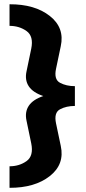

<svg xmlns="http://www.w3.org/2000/svg" viewBox="-20 -733 407 905"><path d="M24.9 152.3Q144 152.6 214.7 97Q285.4 41.5 266.4 -45.4L244.1 -151.6Q233.4 -201.9 262.9 -217.8Q292.5 -233.6 333 -233.6V-326.9Q292.5 -326.9 262.9 -342.8Q233.4 -358.6 244.1 -408.7L266.4 -515.1Q285.4 -602.3 214.7 -657.8Q144 -713.4 24.9 -712.9V-611.1Q70.8 -611.1 105.1 -586.7Q139.4 -562.3 127.2 -503.2L105.2 -397.5Q95.9 -356 115.6 -326.3Q135.3 -296.6 184.1 -280.3Q135.3 -263.9 115.6 -234.3Q95.9 -204.6 105.2 -163.1L127.2 -57.4Q139.4 2 105.1 26.4Q70.8 50.8 24.9 50.8Z"/></svg>

Font: Roboto Flex
Style: Regular
Weight: 400
Designer: Berlow after Robertson
Foundry: Google
Version: Version 3.200;gftools[0.9.32]